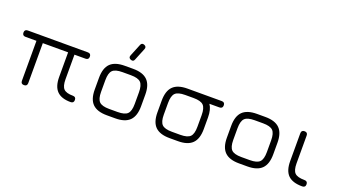

<svg xmlns="http://www.w3.org/2000/svg" viewBox="-60 -1245 3118 1761"><g transform="rotate(20 1499.5 -364.0)"><path d="M68 -483H654Q685 -483 685 -452Q685 -421 654 -421H546V-181Q546 -113 571.5 -87.5Q597 -62 661 -62Q692 -62 692 -31Q692 0 661 0Q571 0 527.5 -44Q484 -88 484 -181V-421H237V-31Q237 0 206 0Q175 0 175 -31V-421H68Q37 -421 37 -452Q37 -483 68 -483Z M1047 -554Q1021 -565 1032 -591L1080 -709Q1090 -736 1117 -725Q1143 -714 1132 -688L1084 -570Q1075 -543 1047 -554ZM1015 0Q920 0 875 -44.5Q830 -89 830 -184V-298Q830 -394 875 -438.5Q920 -483 1015 -483H1097Q1192 -483 1237 -438Q1282 -393 1282 -298V-185Q1282 -90 1237 -45Q1192 0 1097 0ZM892 -184Q892 -115 918.5 -88.5Q945 -62 1015 -62H1097Q1167 -62 1193.5 -88.5Q1220 -115 1220 -185V-298Q1220 -368 1193.5 -394.5Q1167 -421 1097 -421H1015Q945 -421 918.5 -394.5Q892 -368 892 -298Z M1627 0Q1532 0 1487 -44.5Q1442 -89 1442 -184V-298Q1442 -394 1487 -438.5Q1532 -483 1627 -483H1961Q1992 -483 1992 -452Q1992 -421 1961 -421H1863Q1894 -377 1894 -298V-185Q1894 -90 1849 -45Q1804 0 1709 0ZM1504 -184Q1504 -115 1530.5 -88.5Q1557 -62 1627 -62H1709Q1779 -62 1805.5 -88.5Q1832 -115 1832 -185V-298Q1832 -368 1805.5 -394.5Q1779 -421 1709 -421H1627Q1557 -421 1530.5 -394.5Q1504 -368 1504 -298Z M2305 0Q2210 0 2165 -44.5Q2120 -89 2120 -184V-298Q2120 -394 2165 -438.5Q2210 -483 2305 -483H2387Q2482 -483 2527 -438Q2572 -393 2572 -298V-185Q2572 -90 2527 -45Q2482 0 2387 0ZM2182 -184Q2182 -115 2208.5 -88.5Q2235 -62 2305 -62H2387Q2457 -62 2483.5 -88.5Q2510 -115 2510 -185V-298Q2510 -368 2483.5 -394.5Q2457 -421 2387 -421H2305Q2235 -421 2208.5 -394.5Q2182 -368 2182 -298Z M2921 0Q2827 0 2783 -43.5Q2739 -87 2739 -181V-452Q2739 -483 2770 -483Q2801 -483 2801 -452V-181Q2801 -113 2827 -87.5Q2853 -62 2921 -62Q2953 -62 2953 -31Q2953 0 2921 0Z"/></g></svg>

Font: Jura Medium
Style: Regular
Weight: 500
Designer: Daniel Johnson, Alexei Vanyashin
Foundry: Daniel Johnson
Version: Version 5.103